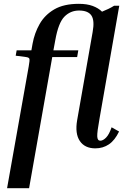

<svg xmlns="http://www.w3.org/2000/svg" viewBox="-20 -770 658 1003"><path d="M383 -472H253L132 213H17L130 -423Q136 -456 133.5 -463Q131 -470 116 -472L62 -479L67 -507H144L150 -541Q160 -597 187 -644.5Q214 -692 263.5 -721Q313 -750 392 -750Q434 -750 464 -739Q494 -728 513 -709Q530 -716 546 -723.5Q562 -731 576 -740H603L500 -151Q487 -80 488 -57.5Q489 -35 504 -35Q518 -35 534 -51Q550 -67 563 -105L602 -83Q580 -37 549 -16Q518 5 478 5Q423 5 397 -33.5Q371 -72 383 -142L464 -603Q475 -663 457.5 -689Q440 -715 393 -715Q348 -715 316.5 -683Q285 -651 269 -561L259 -507H389Z"/></svg>

Font: Inria Serif
Style: Bold Italic
Weight: 700
Italic angle: -10°
Designer: Black Foundry Team
Foundry: Black Foundry
Version: Version 1.000; ttfautohint (v1.8.3)